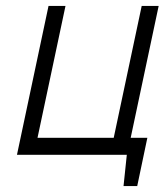

<svg xmlns="http://www.w3.org/2000/svg" viewBox="-20 -520 553 645"><path d="M513 -500H456L362 -57H106L200 -500H143L37 0H406L395 105H441L475 -57H419Z"/></svg>

Font: Advent Pro
Style: Italic
Weight: 400
Italic angle: -12°
Designer: VivaRado, Andreas Kalpakidis
Foundry: VivaRado, Andreas Kalpakidis
Version: Version 3.000